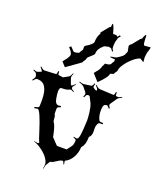

<svg xmlns="http://www.w3.org/2000/svg" viewBox="-261 -1482 1372 1675"><g transform="rotate(20 424.5 -645.0)"><path d="M851.1 -1158.2 854.5 -1118.7Q854.5 -1115.7 852.5 -1115.7Q850.6 -1115.7 819.8 -1136.2Q793 -1129.9 756.8 -1098.6Q720.7 -1067.4 695.1 -1030.5Q669.4 -993.7 669.4 -971.2Q669.4 -964.8 659.2 -951.9Q648.9 -939 648.9 -932.6Q648.9 -930.2 632.3 -925.8Q615.7 -921.4 615.7 -918.9Q615.7 -904.3 596.2 -878.4Q576.7 -852.5 557.1 -833.5L538.1 -814.9L480.5 -878.4L497.6 -900.9Q499 -900.9 506.3 -910.2Q525.4 -935.5 528.8 -955.6L545.4 -989.3Q580.1 -989.3 593.8 -1001.5Q599.1 -1005.9 598.1 -1010.7L613.8 -1034.7L614.3 -1052.7Q598.6 -1053.7 568.8 -1057.1V-1063.5Q615.7 -1070.3 621.1 -1073.7Q650.4 -1091.3 667 -1105.5Q683.6 -1119.6 686 -1133.8Q694.8 -1145 694.8 -1158.7L686 -1201.7Q686 -1216.3 704.6 -1226.6L763.2 -1298.3Q764.2 -1298.8 765.4 -1299.6Q766.6 -1300.3 767.3 -1300.5Q768.1 -1300.8 769.3 -1301.5Q770.5 -1302.2 771.2 -1302.7Q772 -1303.2 772.9 -1304Q773.9 -1304.7 774.4 -1305.2Q774.9 -1305.7 775.4 -1306.2Q776.4 -1308.1 776.4 -1313.2Q776.4 -1318.4 792.5 -1346.2L799.3 -1343.8Q802.2 -1272.5 806.4 -1263.2Q810.5 -1253.9 814 -1253.9L827.6 -1254.4L867.2 -1258.3Q871.6 -1258.3 871.6 -1253.9Q871.6 -1249.5 863.3 -1223.1Q853.5 -1201.2 851.1 -1158.2ZM522.5 -1256.3 536.6 -1256.8Q564.9 -1256.8 564.9 -1244.1L582 -1265.6L592.8 -1258.8L573.7 -1236.3Q573.7 -1230 572.3 -1225.6Q562 -1202.6 560.8 -1173.6Q559.6 -1144.5 562 -1136Q564.5 -1127.4 574.7 -1115.2L566.4 -1108.9Q550.8 -1134.3 543.9 -1134.3Q534.7 -1134.3 528.3 -1138.7L488.8 -1129.4Q479.5 -1127 479.5 -1122.1Q435.1 -1086.4 435.1 -1043.5Q435.1 -1032.2 406.7 -1009Q378.4 -985.8 378.4 -976.6Q378.4 -967.3 368.2 -954.1Q357.9 -940.9 357.9 -935.1Q357.9 -931.6 259.3 -862.8L226.1 -839.8L189 -880.9L206.5 -902.8Q208 -902.8 214.8 -912.1Q233.9 -938 237.3 -957.5Q237.3 -980 201.2 -1017.1L216.3 -1029.8Q234.4 -1009.3 244.1 -1000.5Q253.9 -991.7 254.4 -991.7Q289.1 -991.7 302.2 -1003.4Q307.6 -1008.3 306.6 -1013.2L322.8 -1036.6V-1055.2Q321.3 -1070.3 330.1 -1076.2Q359.4 -1093.8 376 -1107.9Q392.6 -1122.1 395 -1136.2Q395 -1185.1 418 -1221.2L415 -1229.5L413.1 -1229L472.2 -1300.8Q473.1 -1301.3 474.4 -1302Q475.6 -1302.7 476.3 -1303Q477.1 -1303.2 478.3 -1304Q479.5 -1304.7 480.2 -1305.2Q481 -1305.7 481.9 -1306.4Q482.9 -1307.1 483.4 -1307.6Q483.9 -1308.1 484.4 -1309.1Q485.4 -1310.1 485.4 -1324Q485.4 -1337.9 489.7 -1337.9Q499 -1337.9 516.6 -1276.9ZM652.8 -426.8 653.8 -397Q653.8 -359.4 632.8 -340.8Q630.9 -336.9 630.9 -335.9Q630.9 -267.1 602.1 -237.8Q598.1 -232.4 598.1 -230Q597.2 -183.1 573.5 -139.2Q549.8 -95.2 509.8 -75.2Q504.9 -75.2 504.9 -69.1Q504.9 -63 509.8 -41L504.9 -38.1Q498.5 -55.7 495.4 -60.8Q492.2 -65.9 487.8 -65.9Q470.2 -65.9 440.2 -45.2Q410.2 -24.4 400.4 -23.7Q390.6 -22.9 384.8 -18.1L367.2 11.2Q361.3 17.1 360.1 23.9Q358.9 30.8 357.9 34.7Q353.5 51.8 353 56.2H349.1Q354 33.7 354 13.9Q354 -5.9 335.7 -34.2Q317.4 -62.5 291 -84Q235.4 -129.4 194.8 -139.2L195.8 -142.1Q224.1 -137.2 229.5 -137.2Q234.9 -137.2 237.3 -139.2Q240.7 -141.6 240.7 -148.9Q232.9 -157.7 211.9 -226.6Q152.3 -418 127 -418Q123.5 -418 97.2 -412.1L96.2 -423.8Q125.5 -431.2 126 -431.2Q135.7 -435.5 135.7 -448.2L136.7 -483.9V-502Q136.7 -581.5 112.3 -621.1Q88.9 -659.2 39.1 -660.2Q30.3 -660.2 23.2 -655.5Q16.1 -650.9 2.9 -633.8L-3.9 -639.2Q15.1 -664.1 15.1 -672.9V-680.2L10.7 -694.8Q8.3 -702.6 2.4 -707.8Q-3.4 -712.9 -22.9 -721.2L-20 -728Q-0.5 -719.2 7.6 -719.2Q15.6 -719.2 31 -726.1Q46.4 -732.9 48.8 -732.9L49.8 -731.9Q49.8 -745.1 25.9 -769L30.8 -774.9Q54.7 -752 67.9 -752L167 -756.8Q173.3 -756.8 175.8 -757.8Q182.1 -760.7 184.1 -788.1H192.9Q192.9 -761.2 196.5 -758.8Q200.2 -756.3 207 -755.9L239.7 -751Q241.2 -751 245.1 -752.9L286.1 -775.9Q299.3 -781.2 312 -814.9L316.9 -812Q307.1 -786.1 307.1 -779.1Q307.1 -772 309.1 -766.1L326.2 -717.8Q329.1 -717.8 332 -709Q341.8 -709 365.7 -732.9L370.1 -730Q346.2 -705.1 346.2 -694.8V-691.9Q346.2 -685.5 354 -679.4Q361.8 -673.3 374 -666L371.1 -661.1Q347.7 -673.8 343.3 -673.8Q338.9 -673.8 335 -671.9Q312 -658.2 272.9 -658.2H261.7Q251.5 -658.2 246.8 -647.5Q242.2 -636.7 242.2 -622.8Q242.2 -608.9 243.9 -591.8Q245.6 -574.7 250 -553.7Q258.8 -506.8 289.1 -506.8Q294.9 -506.8 310.1 -509.8L313 -499Q293 -493.7 287.4 -488Q281.7 -482.4 281.7 -473.1V-428.2Q281.7 -424.3 286.6 -417.7Q291.5 -411.1 292.2 -387.9Q293 -364.7 297.9 -356.9Q315.9 -336.9 333 -257.8Q338.9 -231 337.9 -231.9L394 -172.9Q397.9 -170.9 401.9 -170.9H485.8Q524.9 -219.7 527.3 -230Q533.2 -254.4 533.2 -265.1Q533.2 -275.9 528.1 -279.8Q522.9 -283.7 504.9 -291L507.8 -296.9Q523.4 -291 535.2 -291Q546.9 -291 552.7 -310.3Q558.6 -329.6 560.3 -354.2Q562 -378.9 563 -381.8L567.9 -469.2Q567.9 -498 562.3 -543.5Q556.6 -588.9 543.9 -621.1L517.1 -673.8Q512.7 -680.2 506.8 -680.2H499Q489.7 -680.2 484.6 -672.4Q479.5 -664.6 473.1 -649.9L464.8 -653.8Q474.1 -672.9 474.1 -679.2Q474.1 -685.5 471.4 -690.2Q468.8 -694.8 463.6 -701.4Q458.5 -708 454.1 -713.6Q449.7 -719.2 443.4 -726.6L435.1 -736.8Q419.9 -750.5 389.2 -759.8L391.1 -766.1Q417.5 -756.8 426.8 -756.8L494.1 -766.1H497.1Q508.3 -766.1 518.1 -795.9L525.9 -793Q520 -774.9 520 -766.4Q520 -757.8 525.9 -755.9Q543.5 -742.2 550.8 -742.2Q558.1 -742.2 558.1 -744.1Q558.1 -753.4 553.7 -760.7Q549.3 -768.1 534.2 -784.2L539.1 -789.1Q561.5 -766.1 577.1 -764.2L706.1 -757.8Q716.3 -757.8 718.8 -788.1H728V-771Q728 -758.3 731 -756.8Q733.9 -755.4 737.8 -754.9H739.7Q742.2 -753.9 751.2 -753.9Q760.3 -753.9 785.2 -766.1L787.1 -759.8Q754.4 -746.1 748 -734.9L707 -674.8Q703.1 -667 703.1 -662.4Q703.1 -657.7 717.8 -636.2L710 -631.8Q691.4 -653.8 685.1 -653.8Q678.7 -653.8 668 -648.9Q649.9 -644 649.9 -592.8Q649.9 -541.5 668 -507.8Q669.4 -500.5 682.1 -497.1L707 -496.1L706.1 -483.9Q689.9 -484.9 681.6 -484.4Q668.5 -483.4 666 -475.1Q652.8 -456.1 652.8 -426.8Z"/></g></svg>

Font: Eater Caps
Style: Regular
Weight: 400
Version: Version 001.002